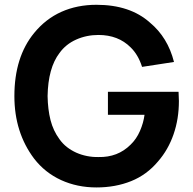

<svg xmlns="http://www.w3.org/2000/svg" viewBox="-20 -786 826 821"><path d="M745 -354Q745 -277.5 722.2 -211.8Q699.5 -146 656 -96Q608 -38.5 540.8 -11.5Q473.5 15.5 392.5 15.5Q310 15.5 241.2 -16Q172.5 -47.5 126 -107.5Q41.5 -219.5 41.5 -375Q41.5 -542 126 -645Q175.5 -705.5 242.8 -735.5Q310 -765.5 392.5 -765.5Q536 -765.5 621 -689.5Q697.5 -626 724 -521L587.5 -500Q571 -552 538.5 -583.5Q485.5 -636.5 401 -636.5Q350 -636.5 305.8 -616.8Q261.5 -597 234.5 -559.5Q185.5 -495.5 183.5 -375Q184.5 -318 196 -272.5Q207.5 -227 234.5 -190.5Q248 -171.5 266.2 -157.2Q284.5 -143 306.2 -133.2Q328 -123.5 352 -118.8Q376 -114 401 -114.5Q483.5 -112.5 538.5 -167.5Q563.5 -191.5 578.5 -226Q593.5 -260.5 598 -295H441.5V-393.5H743.5Z"/></svg>

Font: Russisch Sans
Style: Bold
Weight: 700
Designer: Michael Sharanda (font) & Cristiano Sobral (main changes)
Foundry: Michael Sharanda
Version: Version 2.00;September 8, 2020;FontCreator 13.0.0.2681 64-bi